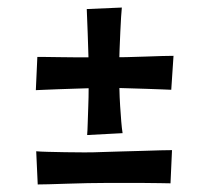

<svg xmlns="http://www.w3.org/2000/svg" viewBox="-20 -581 540 509"><path d="M305 -228 211 -223Q212 -234 212.5 -254Q213 -274 214 -298.5Q215 -323 215 -348.5Q215 -374 215 -397Q215 -422 214 -446.5Q213 -471 212.5 -492.5Q212 -514 211 -531Q210 -548 210 -557L303 -561Q302 -552 301 -535.5Q300 -519 299 -497Q298 -475 297 -449.5Q296 -424 296 -398Q296 -373 296.5 -348Q297 -323 298.5 -300Q300 -277 301.5 -258.5Q303 -240 305 -228ZM80 -92 76 -180Q86 -179 106.5 -178.5Q127 -178 152.5 -177.5Q178 -177 204 -177Q230 -177 252 -178Q274 -179 301.5 -179.5Q329 -180 356.5 -181Q384 -182 405.5 -182.5Q427 -183 436 -183L432 -95Q424 -95 404 -95.5Q384 -96 358.5 -96Q333 -96 307 -96Q281 -96 260 -96Q240 -96 212.5 -95.5Q185 -95 157.5 -94Q130 -93 109 -92.5Q88 -92 80 -92ZM75 -342 79 -430Q85 -430 100 -430Q115 -430 137 -429.5Q159 -429 182.5 -429Q206 -429 228.5 -429Q251 -429 268 -429Q289 -429 314.5 -429.5Q340 -430 365 -431Q390 -432 410 -432.5Q430 -433 440 -433L434 -343Q428 -343 410 -344Q392 -345 368 -345.5Q344 -346 318 -347Q292 -348 269 -348Q251 -348 228 -347.5Q205 -347 181 -346Q157 -345 135.5 -344.5Q114 -344 98 -343Q82 -342 75 -342Z"/></svg>

Font: Truculenta
Style: Bold
Weight: 700
Designer: Ivan Castro, Eva Sanz & Omnibus-Type Team
Foundry: Omnibus-Type
Version: Version 1.002